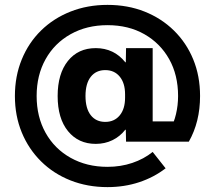

<svg xmlns="http://www.w3.org/2000/svg" viewBox="-20 -653 879 786"><path d="M420 113Q338 113 268.5 85.5Q199 58 148 7.5Q97 -43 69 -111Q41 -179 41 -260Q41 -341 69 -409.5Q97 -478 148 -528Q199 -578 268.5 -605.5Q338 -633 420 -633Q503 -633 572 -605.5Q641 -578 692 -528Q743 -478 771 -410Q799 -342 799 -260Q799 -154 753 -73H496L495 -122H493Q471 -94 440 -79Q409 -64 372 -64Q301 -64 258.5 -116Q216 -168 216 -260Q216 -351 258 -403.5Q300 -456 372 -456Q409 -456 439.5 -441.5Q470 -427 493 -398H495L496 -456H605V-156H733L676 -122Q692 -150 700.5 -186Q709 -222 709 -260Q709 -346 672.5 -411Q636 -476 571 -513Q506 -550 420 -550Q335 -550 269 -513Q203 -476 166.5 -410.5Q130 -345 130 -260Q130 -175 166.5 -109.5Q203 -44 269 -7Q335 30 420 30Q474 30 521.5 14Q569 -2 605 -31L658 36Q610 73 549.5 93Q489 113 420 113ZM411 -154Q448 -154 470 -180.5Q492 -207 492 -253V-267Q492 -313 470 -339.5Q448 -366 411 -366Q373 -366 351.5 -338.5Q330 -311 330 -260Q330 -209 351.5 -181.5Q373 -154 411 -154Z"/></svg>

Font: M PLUS 1 SemiBold
Style: Regular
Weight: 600
Designer: Coji Morishita
Foundry: UNDERFOREST DESIGN
Version: Version 1.001